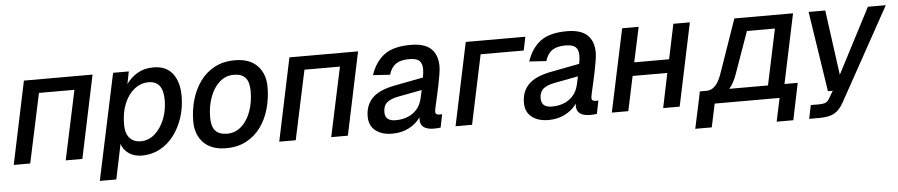

<svg xmlns="http://www.w3.org/2000/svg" viewBox="-41 -811 5751 1229"><g transform="rotate(-5 2834.5 -197.0)"><path d="M19 0 131 -532H572L460 0H353L448 -445H220L125 0Z M559 150 704 -532H805L789 -452Q819 -494 862 -519Q905 -544 963 -544Q1046 -544 1087 -490Q1128 -436 1128 -346Q1128 -273 1107 -208.5Q1086 -144 1048 -94Q1010 -44 957.5 -16Q905 12 843 12Q792 12 757.5 -12.5Q723 -37 712 -75L665 150ZM843 -80Q893 -80 932.5 -114.5Q972 -149 995 -206Q1018 -263 1018 -330Q1018 -452 925 -452Q875 -452 834 -420Q793 -388 769 -330.5Q745 -273 745 -195Q745 -138 771.5 -109Q798 -80 843 -80Z M1384 12Q1289 12 1238.5 -40Q1188 -92 1188 -177Q1188 -249 1207 -315Q1226 -381 1263 -432.5Q1300 -484 1356 -514Q1412 -544 1487 -544Q1582 -544 1631.5 -492Q1681 -440 1681 -355Q1681 -283 1662.5 -217Q1644 -151 1607 -99.5Q1570 -48 1514 -18Q1458 12 1384 12ZM1398 -80Q1450 -80 1489 -114.5Q1528 -149 1549.5 -207.5Q1571 -266 1571 -339Q1571 -398 1546.5 -425Q1522 -452 1472 -452Q1420 -452 1381 -417.5Q1342 -383 1320 -324Q1298 -265 1298 -193Q1298 -133 1323 -106.5Q1348 -80 1398 -80Z M1725 0 1837 -532H2278L2166 0H2059L2154 -445H1926L1831 0Z M2632 -62Q2632 -69 2633 -77Q2605 -37 2558 -12.5Q2511 12 2451 12Q2384 12 2343.5 -20Q2303 -52 2303 -111Q2303 -184 2348 -229.5Q2393 -275 2494 -294L2677 -329Q2680 -345 2681.5 -359Q2683 -373 2683 -382Q2683 -419 2664.5 -436.5Q2646 -454 2599 -454Q2545 -454 2514.5 -433.5Q2484 -413 2469 -365L2360 -372Q2388 -456 2446.5 -500Q2505 -544 2616 -544Q2706 -544 2747.5 -504.5Q2789 -465 2789 -392Q2789 -370 2783.5 -337.5Q2778 -305 2770.5 -268Q2763 -231 2755 -196.5Q2747 -162 2741.5 -137Q2736 -112 2736 -103Q2736 -84 2760 -84H2779L2762 0Q2755 1 2743.5 2Q2732 3 2720 3Q2632 3 2632 -62ZM2412 -130Q2412 -72 2479 -72Q2547 -72 2592.5 -105.5Q2638 -139 2651 -200Q2653 -209 2656 -222Q2659 -235 2662 -250L2509 -221Q2458 -211 2435 -190.5Q2412 -170 2412 -130Z M2858 0 2970 -532H3353L3335 -445H3058L2964 0Z M3636 -62Q3636 -69 3637 -77Q3609 -37 3562 -12.5Q3515 12 3455 12Q3388 12 3347.5 -20Q3307 -52 3307 -111Q3307 -184 3352 -229.5Q3397 -275 3498 -294L3681 -329Q3684 -345 3685.5 -359Q3687 -373 3687 -382Q3687 -419 3668.5 -436.5Q3650 -454 3603 -454Q3549 -454 3518.5 -433.5Q3488 -413 3473 -365L3364 -372Q3392 -456 3450.5 -500Q3509 -544 3620 -544Q3710 -544 3751.5 -504.5Q3793 -465 3793 -392Q3793 -370 3787.5 -337.5Q3782 -305 3774.5 -268Q3767 -231 3759 -196.5Q3751 -162 3745.5 -137Q3740 -112 3740 -103Q3740 -84 3764 -84H3783L3766 0Q3759 1 3747.5 2Q3736 3 3724 3Q3636 3 3636 -62ZM3416 -130Q3416 -72 3483 -72Q3551 -72 3596.5 -105.5Q3642 -139 3655 -200Q3657 -209 3660 -222Q3663 -235 3666 -250L3513 -221Q3462 -211 3439 -190.5Q3416 -170 3416 -130Z M3862 0 3975 -532H4081L4033 -308H4257L4304 -532H4410L4298 0H4192L4238 -222H4015L3968 0Z M4385 150 4428 -50 4435 -86H4479Q4540 -86 4574 -182L4696 -532H5073L4979 -86H5064L5015 150H4908L4940 0H4523L4491 150ZM4673 -175Q4654 -120 4624 -86H4873L4949 -445H4769Z M5117 150 5135 63H5189Q5215 63 5230 56.5Q5245 50 5257 28L5283 -16H5252L5173 -532H5280L5337 -114L5554 -532H5669L5340 63Q5313 112 5279 131Q5245 150 5182 150Z"/></g></svg>

Font: Geist Medium
Style: Italic
Weight: 500
Italic angle: -12°
Designer: Basement.studio, Andrés Briganti, Mateo Zaragoza
Foundry: Basement.studio, Vercel, Andrés Briganti, Guido Ferreyra, Mateo Zaragoza
Version: Version 1.500; ttfautohint (v1.8.4.7-5d5b)